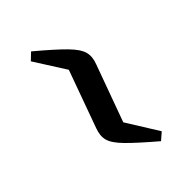

<svg xmlns="http://www.w3.org/2000/svg" viewBox="4 -564 561 561"><g transform="rotate(45 285.0 -283.0)"><path d="M78 -220 58 -241Q104 -296 130.5 -322Q157 -348 176.5 -353Q196 -358 219 -349L395 -285L493 -346L512 -324Q466 -270 439.5 -244Q413 -218 394 -213Q375 -208 351 -217L174 -281Z"/></g></svg>

Font: Piazzolla 24pt SemiBold
Style: Regular
Weight: 600
Designer: Juan Pablo del Peral
Foundry: Huerta Tipografica
Version: Version 2.005